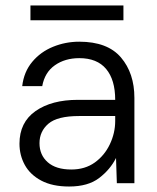

<svg xmlns="http://www.w3.org/2000/svg" viewBox="-20 -668 571 700"><path d="M232 12Q171 12 130.5 -9.5Q90 -31 70.5 -66.5Q51 -102 51 -144Q51 -222 109.5 -263Q168 -304 264 -304H400Q400 -377 367 -416.5Q334 -456 269 -456Q217 -456 180 -430Q143 -404 134 -354H61Q67 -406 97.5 -442.5Q128 -479 173.5 -497.5Q219 -516 269 -516Q372 -516 421 -458.5Q470 -401 470 -311V0H406L403 -92Q382 -50 341.5 -19Q301 12 232 12ZM240 -50Q290 -50 325.5 -75.5Q361 -101 380.5 -142Q400 -183 400 -227V-245H269Q189 -245 156.5 -217Q124 -189 124 -146Q124 -103 154 -76.5Q184 -50 240 -50ZM91 -594V-648H430V-594Z"/></svg>

Font: DM Sans Light
Style: Regular
Weight: 300
Designer: Colophon Foundry, Jonny Pinhorn
Foundry: Colophon Foundry
Version: Version 4.004; ttfautohint (v1.8.4.7-5d5b)